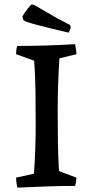

<svg xmlns="http://www.w3.org/2000/svg" viewBox="-20 -854 424 882"><path d="M60 8Q54 -15 54 -38L136 -56Q140 -112 142 -169Q144 -226 144 -281Q144 -357 143 -433Q142 -509 137 -575L54 -605Q54 -614 55 -623.5Q56 -633 59 -643Q125 -643 191.5 -645Q258 -647 325 -651Q327 -639 329 -627.5Q331 -616 331 -605L253 -586Q249 -527 247 -465.5Q245 -404 245 -345Q245 -272 246 -202Q247 -132 251 -68L331 -38Q331 -28 329.5 -19Q328 -10 325 0Q259 0 192.5 2.5Q126 5 60 8ZM295 -704Q193 -728 143 -741.5Q93 -755 87 -762L83 -779Q94 -797 107.5 -814.5Q121 -832 127 -834L141 -829L241 -771L302 -739L305 -727Q303 -722 300.5 -715.5Q298 -709 295 -704Z"/></svg>

Font: Labrada Medium
Style: Regular
Weight: 500
Designer: Mercedes Jáuregui
Foundry: Omnibus-Type Team
Version: Version 1.000; ttfautohint (v1.8.4.7-5d5b)